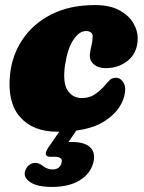

<svg xmlns="http://www.w3.org/2000/svg" viewBox="-20 -505 570 758"><path d="M319.5 -382.5Q293 -382.5 269.8 -348Q246.5 -313.5 236.5 -246.5Q227 -178.5 247 -148.2Q267 -118 302 -118Q331 -118 350 -129.8Q369 -141.5 387 -160Q399.5 -173.5 410 -185.8Q420.5 -198 437.5 -198Q456 -198 467.8 -178.5Q479.5 -159 470 -123.5Q454.5 -66 391 -25.5Q327.5 15 206.5 15Q110 15 59.2 -43Q8.5 -101 19.5 -209.5Q27 -286 68.5 -348.5Q110 -411 182.5 -448Q255 -485 355 -485Q413.5 -485 451.2 -464.5Q489 -444 507 -412.8Q525 -381.5 523.5 -348Q521.5 -295.5 484.8 -265.8Q448 -236 398 -236Q368.5 -236 351.2 -250.2Q334 -264.5 334.5 -287.5Q335.5 -303.5 340.5 -322.2Q345.5 -341 346 -361Q346.5 -371 339 -376.8Q331.5 -382.5 319.5 -382.5ZM231 -9.5H295L250.5 55.5Q256.5 55.5 263 55.5Q314.5 55.5 336.5 77Q358.5 98.5 348 138.5Q336.5 181.5 294.2 207.2Q252 233 185 233Q127.5 233 100 214.5Q72.5 196 78.5 172.5Q83 156.5 94.2 147.2Q105.5 138 119 138Q129 138 136.2 141.8Q143.5 145.5 150.5 151Q167.5 164 188 164Q216 164 223 137.5Q229.5 114 195.5 114H179.5Q162.5 114 161 103.8Q159.5 93.5 171 77Z"/></svg>

Font: Fraunces 9pt S100 Black
Style: Italic
Weight: 900
Italic angle: -16°
Version: Version 1.000; ttfautohint (v1.8.3)